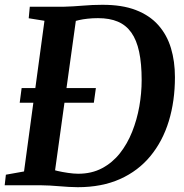

<svg xmlns="http://www.w3.org/2000/svg" viewBox="-26 -771 765 799"><path d="M98 -743H239.5Q278 -744 318.5 -747.5Q359 -751 398.5 -751Q481.5 -751.5 539.2 -729.2Q597 -707 633 -666.2Q669 -625.5 685.5 -570.5Q702 -515.5 702 -450Q702 -350.5 676.5 -267Q651 -183.5 600.2 -121.8Q549.5 -60 473.8 -26Q398 8 297.5 8Q279.5 8 260.2 6.8Q241 5.5 221 4Q201 2.5 181.8 1.2Q162.5 0 144.5 0H-6.5L-1.5 -44L74 -57.5L159 -684.5L93.5 -695ZM198 -25 186 -68.5Q192 -64.5 212.5 -59.8Q233 -55 257.2 -51.5Q281.5 -48 299.5 -48Q355.5 -48 398.8 -71Q442 -94 473 -133.2Q504 -172.5 524 -222.8Q544 -273 553.8 -328.2Q563.5 -383.5 563.5 -437.5Q563.5 -506.5 553 -555.5Q542.5 -604.5 520.5 -635.5Q498.5 -666.5 464.2 -681Q430 -695.5 382 -695.5Q359 -695.5 338.8 -693.2Q318.5 -691 303.2 -687.5Q288 -684 279 -680.5L293.5 -712.5ZM56 -343.5 64 -404.5H373L364.5 -343.5Z"/></svg>

Font: Merriweather Light 18pt SemiBold
Style: Italic
Weight: 600
Italic angle: -7.8°
Version: Version 2.101